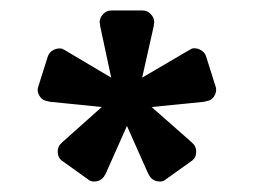

<svg xmlns="http://www.w3.org/2000/svg" viewBox="-20 -750 484 366"><path d="M338 -653Q341 -655 342.5 -655.5Q344 -656 345 -657Q347 -658 350 -658Q358 -658 364.5 -653.5Q371 -649 373 -642L391 -585Q392 -583 392 -579Q392 -572 387.5 -565.5Q383 -559 377 -558Q376 -558 369 -556L269 -546L344 -480Q344 -480 350 -474Q354 -468 354 -461Q354 -449 345 -443L296 -408Q292 -404 285 -404Q273 -404 266 -413L262 -420L222 -510L182 -420L178 -413Q171 -404 159 -404Q152 -404 148 -408L99 -443Q90 -449 90 -461Q90 -468 94 -474Q100 -480 100 -480L174 -546L75 -556Q68 -558 67 -558Q59 -560 54.5 -568.5Q50 -577 53 -585L71 -642Q74 -651 82.5 -655Q91 -659 99 -657Q100 -656 101.5 -655.5Q103 -655 106 -653L192 -602L171 -700L170 -708Q170 -716 176.5 -723Q183 -730 192 -730H252Q261 -730 267.5 -723Q274 -716 274 -708L273 -700L251 -602Z"/></svg>

Font: Rubik
Style: Regular
Weight: 400
Designer: Hubert & Fischer
Foundry: Hubert & Fischer
Version: Version 1.100